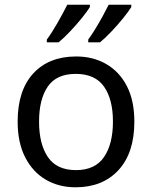

<svg xmlns="http://www.w3.org/2000/svg" viewBox="-20 -786 645 816"><path d="M551 -269Q551 -136 483.5 -63Q416 10 301 10Q230 10 174.5 -22.5Q119 -55 87 -117.5Q55 -180 55 -269Q55 -402 121.5 -474Q188 -546 304 -546Q376 -546 432 -513.5Q488 -481 519.5 -419.5Q551 -358 551 -269ZM146 -269Q146 -174 183.5 -118.5Q221 -63 303 -63Q384 -63 422 -118.5Q460 -174 460 -269Q460 -364 422 -418Q384 -472 302 -472Q220 -472 183 -418Q146 -364 146 -269ZM538 -766V-756Q527 -738 504 -709.5Q481 -681 454 -652.5Q427 -624 405 -606H355V-618Q369 -637 385 -663Q401 -689 416 -716.5Q431 -744 442 -766ZM362 -766V-756Q351 -738 328 -709.5Q305 -681 278 -652.5Q251 -624 229 -606H179V-618Q200 -646 224.5 -689Q249 -732 266 -766Z"/></svg>

Font: Apis
Style: Regular
Weight: 400
Designer: Monotype Design Team
Foundry: Monotype Imaging Inc.
Version: Version 2.000; build 0001